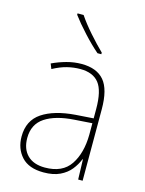

<svg xmlns="http://www.w3.org/2000/svg" viewBox="-117 -836 692 916"><g transform="rotate(15 229.0 -377.5)"><path d="M232 -537Q307 -537 343.5 -494Q380 -451 380 -353V0H358L355 -99H353Q342 -71 322 -46Q302 -21 269.5 -5.5Q237 10 189 10Q116 10 80 -29.5Q44 -69 44 -129Q44 -208 103 -247.5Q162 -287 266 -295L354 -301V-347Q354 -437 324.5 -474.5Q295 -512 232 -512Q200 -512 167.5 -504Q135 -496 98 -476L88 -501Q122 -517 158.5 -527Q195 -537 232 -537ZM267 -271Q175 -265 123.5 -231Q72 -197 72 -129Q72 -75 102.5 -44.5Q133 -14 189 -14Q276 -14 314.5 -71.5Q353 -129 354 -220V-277ZM180 -765Q204 -729 241 -687Q278 -645 310 -614V-606H291Q255 -637 215.5 -680Q176 -723 150 -758V-765Z"/></g></svg>

Font: Noto Sans Lao UI SemCond Thin
Style: Regular
Weight: 100
Width: 4
Designer: Monotype Design Team
Foundry: Monotype Imaging Inc.
Version: Version 2.000; ttfautohint (v1.8.4.7-5d5b)